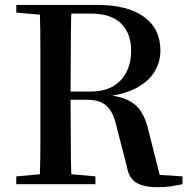

<svg xmlns="http://www.w3.org/2000/svg" viewBox="-20 -757 781 789"><path d="M46.9 0V-32.2L144 -41Q146 -105 146 -170.9Q146 -255.9 146 -342.8V-393.1Q146 -480 146 -565.9Q146 -630.9 144 -696.8L46.9 -705.1V-736.8H378.9Q503.9 -736.8 571.5 -688Q639.2 -639.2 639.2 -548.8Q639.2 -501 613.5 -460Q587.9 -418.9 532.2 -391.1Q494.1 -373 440.9 -363.8Q476.1 -358.9 500 -348.1Q540 -330.1 560.5 -297.1Q581.1 -264.2 591.8 -213.9L636.2 -38.1L730 -32.2V0Q706.1 4.9 683.6 8.5Q661.1 12.2 627.9 12.2Q569.8 12.2 539.3 -6.8Q508.8 -25.9 501 -74.2L460.9 -229Q452.1 -271 438 -296.4Q423.8 -321.8 399.9 -334.5Q376 -347.2 334 -347.2H270Q270 -257.8 271 -172.9Q271 -106.9 272.9 -41L372.1 -32.2V0ZM270 -380.9H352.1Q408.2 -380.9 445.1 -402.8Q481.9 -424.8 500.5 -462.9Q519 -501 519 -546.9Q519 -620.1 477.5 -660.6Q436 -701.2 352.1 -701.2H272.9Q271 -633.8 271 -564.9Q270 -479 270 -380.9Z"/></svg>

Font: Dream Han Serif CN W16
Style: Regular
Weight: 625
Designer: Adobe
Foundry: Pal3love
Version: Version 3.00; Sans 2.004; Serif 2.001